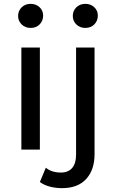

<svg xmlns="http://www.w3.org/2000/svg" viewBox="-20 -777 602 997"><path d="M91 0V-530H187V0ZM139 -632Q111 -632 92.5 -650Q74 -668 74 -694Q74 -721 92.5 -739Q111 -757 139 -757Q167 -757 185.5 -739.5Q204 -722 204 -696Q204 -669 186 -650.5Q168 -632 139 -632ZM302 200Q269 200 238.5 192Q208 184 187 168L218 94Q248 119 296 119Q334 119 354.5 95.5Q375 72 375 26V-530H471V24Q471 105 427.5 152.5Q384 200 302 200ZM423 -632Q395 -632 376.5 -650Q358 -668 358 -694Q358 -721 376.5 -739Q395 -757 423 -757Q451 -757 469.5 -739.5Q488 -722 488 -696Q488 -669 470 -650.5Q452 -632 423 -632Z"/></svg>

Font: Montserrat Thin Medium
Style: Regular
Weight: 500
Version: Version 9.000